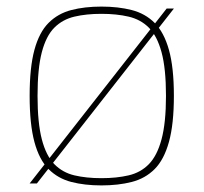

<svg xmlns="http://www.w3.org/2000/svg" viewBox="-20 -557 618 583"><path d="M70 0 486 -531H508L92 0ZM288 6Q237 6 196.5 -4.5Q156 -15 127.5 -43.5Q99 -72 84.5 -126Q70 -180 70 -266Q70 -352 84.5 -405.5Q99 -459 127.5 -487.5Q156 -516 196.5 -526.5Q237 -537 288 -537Q339 -537 380 -526.5Q421 -516 449.5 -487.5Q478 -459 493 -405.5Q508 -352 508 -266Q508 -180 493 -126Q478 -72 449.5 -43.5Q421 -15 380 -4.5Q339 6 288 6ZM288 -16Q334 -16 370.5 -24.5Q407 -33 432 -58.5Q457 -84 470.5 -134Q484 -184 484 -266Q484 -349 470.5 -398.5Q457 -448 432 -473Q407 -498 370.5 -506.5Q334 -515 288 -515Q242 -515 206 -506.5Q170 -498 145 -473Q120 -448 107 -398.5Q94 -349 94 -266Q94 -184 107 -134Q120 -84 145 -58.5Q170 -33 206 -24.5Q242 -16 288 -16Z"/></svg>

Font: Exo Thin Thin
Style: Regular
Weight: 250
Version: Version 2.000